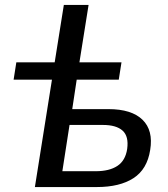

<svg xmlns="http://www.w3.org/2000/svg" viewBox="-20 -756 681 776"><path d="M121 0 190 -434H35L46 -504H201L238 -736H338L301 -504H471L460 -434H290L272 -315H418Q512 -315 556 -272Q600 -229 587 -150Q575 -72 519.5 -36Q464 0 371 0ZM232 -64H367Q422 -64 454.5 -85.5Q487 -107 494 -154Q501 -205 475.5 -228Q450 -251 396 -251H261Z"/></svg>

Font: Mulish SemiBold
Style: Italic
Weight: 600
Italic angle: -9°
Designer: Vernon Adams
Foundry: Vernon Adams
Version: Version 3.603; ttfautohint (v1.8.3)